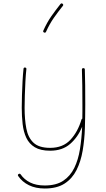

<svg xmlns="http://www.w3.org/2000/svg" viewBox="-20 -875 615 1116"><path d="M126 -482.4Q134.3 -481.4 133.3 -473.1Q129.9 -442.9 127.7 -401.9Q125.5 -360.8 124.3 -320.1Q123 -279.3 123 -248.5Q123 -180.7 133.1 -127.9Q143.1 -75.2 174.8 -45.4Q206.5 -15.6 271.5 -15.6Q345.7 -15.6 389.2 -62.3Q432.6 -108.9 453.6 -180.2Q455.1 -184.1 458.5 -185.5Q459 -205.6 459 -226.1Q459 -246.6 459 -266.6Q459 -321.8 458.3 -377.9Q457.5 -434.1 456.1 -470.2Q456.1 -479 464.4 -479Q473.1 -479 473.1 -470.7Q474.6 -434.1 475.1 -377.9Q475.6 -321.8 475.6 -266.6Q475.6 -199.7 473.4 -130.6Q471.2 -61.5 460.4 1.2Q449.7 64 424.8 113.5Q399.9 163.1 355.5 191.9Q311 220.7 240.2 220.7Q187 220.7 147.9 201.4Q108.9 182.1 85.9 148.4Q81.1 141.1 87.9 136.7Q95.7 131.8 100.1 138.7Q120.6 168.5 155.3 185.8Q189.9 203.1 240.2 203.1Q306.2 203.1 347.4 175.8Q388.7 148.4 411.9 100.8Q435.1 53.2 444.8 -8.3Q454.6 -69.8 457.5 -138.2Q433.1 -78.1 387.9 -38.6Q342.8 1 271.5 1Q215.8 1 182.6 -19Q149.4 -39.1 133.1 -73.7Q116.7 -108.4 111.6 -153.6Q106.4 -198.7 106.4 -248.5Q106.4 -279.8 107.7 -320.8Q108.9 -361.8 111.1 -403.1Q113.3 -444.3 116.7 -475.1Q117.7 -483.4 126 -482.4ZM343.8 -853Q350.6 -847.2 345.2 -840.8Q317.9 -806.6 293.2 -771.7Q268.6 -736.8 247.6 -690.4Q244.1 -682.6 236.3 -686Q228.5 -689.5 231.9 -697.3Q253.4 -745.1 278.8 -781.2Q304.2 -817.4 331.5 -851.6Q337.4 -858.4 343.8 -853Z"/></svg>

Font: Mikhak-DS2-FD Thin
Style: Regular
Weight: 100
Designer: Amin Abedi
Version: Version 3.2